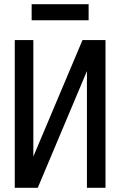

<svg xmlns="http://www.w3.org/2000/svg" viewBox="-20 -890 570 910"><path d="M480 0H392V-553L159 0H50V-700H138V-148L371 -700H480ZM130 -794V-870H400V-794Z"/></svg>

Font: Tektur SemiCondensed
Style: Regular
Weight: 400
Width: 4
Designer: Adam Jagosz
Foundry: Adam Jagosz
Version: Version 1.005;gftools[0.9.30]